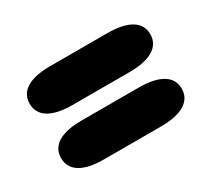

<svg xmlns="http://www.w3.org/2000/svg" viewBox="-74 -569 604 550"><g transform="rotate(-30 228.5 -294.0)"><path d="M29 -383.5C29 -341.5 65.5 -319 133.5 -319H323C391 -319 428 -342 428 -383.5C428 -425 391 -447.5 323 -447.5H133.5C65.5 -447.5 29 -425 29 -383.5ZM29 -203.5C29 -161.5 65.5 -139 133.5 -139H323C391 -139 428 -162 428 -203.5C428 -245 391 -267.5 323 -267.5H133.5C65.5 -267.5 29 -245 29 -203.5Z"/></g></svg>

Font: RTM Light Light
Style: Regular
Weight: 300
Designer: after Tyler Finck
Foundry: An Endless Supply
Version: Version 1.000;Glyphs 3.2.1 (3258)